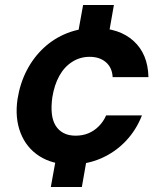

<svg xmlns="http://www.w3.org/2000/svg" viewBox="-20 -645 652 767"><path d="M183 102 214 -69H337L307 102ZM281 -454 312 -625H435L405 -454ZM263 12Q189 12 137 -21.5Q85 -55 62 -114.5Q39 -174 50 -249Q60 -312 87 -364Q114 -416 155 -454Q196 -492 248 -512.5Q300 -533 359 -533Q457 -533 514 -481Q571 -429 573 -337H430Q428 -375 403 -396.5Q378 -418 338 -418Q300 -418 268.5 -398Q237 -378 217 -342Q197 -306 189 -256Q184 -220 187 -191.5Q190 -163 202 -143.5Q214 -124 234 -113.5Q254 -103 282 -103Q310 -103 333 -112.5Q356 -122 374.5 -140.5Q393 -159 404 -184H547Q524 -125 482 -81Q440 -37 384 -12.5Q328 12 263 12Z"/></svg>

Font: DM Sans 10pt
Style: Bold Italic
Weight: 700
Italic angle: -10°
Version: Version 4.004;gftools[0.9.30]